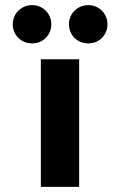

<svg xmlns="http://www.w3.org/2000/svg" viewBox="-20 -732 471 752"><path d="M290 -500V0H140V-500ZM106 -562Q85 -562 67.5 -571.8Q50 -581.5 40 -598.8Q30 -616 30 -637Q30 -657.5 40 -674.8Q50 -692 67.5 -702Q85 -712 106 -712Q126.5 -712 143.8 -702Q161 -692 171 -674.8Q181 -657.5 181 -637Q181 -616 171 -598.8Q161 -581.5 144 -571.8Q127 -562 106 -562ZM326 -562Q305 -562 287.5 -571.8Q270 -581.5 260 -598.8Q250 -616 250 -637Q250 -657.5 260 -674.8Q270 -692 287.5 -702Q305 -712 326 -712Q346.5 -712 363.8 -702Q381 -692 391 -674.8Q401 -657.5 401 -637Q401 -616 391 -598.8Q381 -581.5 364 -571.8Q347 -562 326 -562Z"/></svg>

Font: Urbanist
Style: Regular
Weight: 400
Designer: Corey Hu
Foundry: Corey Hu
Version: Version 1.2; befe77262ef67d88f1d94aa3d2e49ef1327b4483